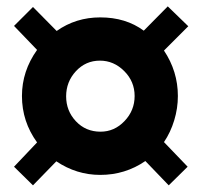

<svg xmlns="http://www.w3.org/2000/svg" viewBox="-20 -547 626 594"><path d="M23.4 -31.2 94.7 -106.4Q47.9 -170.9 47.9 -250Q47.9 -327.1 94.7 -392.6L23.4 -466.8L82 -525.4L155.3 -451.2Q214.8 -493.2 290 -493.2Q369.1 -493.2 424.8 -452.1L499 -527.3L562.5 -465.8L487.3 -390.6Q530.3 -326.2 530.3 -250Q530.3 -211.9 519 -174.8Q507.8 -137.7 487.3 -107.4L560.5 -31.2L502 26.4L429.7 -48.8Q367.2 -5.9 290 -5.9Q216.8 -5.9 154.3 -47.9L82 26.4ZM291 -139.6Q334 -139.6 365.2 -172.4Q396.5 -205.1 396.5 -250Q396.5 -294.9 364.3 -327.1Q332 -359.4 289.1 -359.4Q245.1 -359.4 214.8 -326.7Q184.6 -293.9 184.6 -249Q184.6 -204.1 214.8 -171.9Q245.1 -139.6 291 -139.6Z"/></svg>

Font: Min Sans Black
Style: Regular
Weight: 900
Designer: Jinseong-Kim, NotoSansCJK, Nunito
Foundry: Jinseong-Kim
Version: Version 1.000